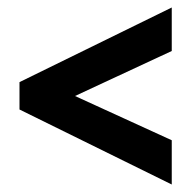

<svg xmlns="http://www.w3.org/2000/svg" viewBox="-20 -698 510 512"><path d="M438 -206 32 -406V-479L438 -678V-562L180 -442L438 -324Z"/></svg>

Font: Noto Sans Kannada UI ExtraCondensed
Style: Bold
Weight: 700
Width: 2
Designer: Jelle Bosma - Monotype Design Team
Foundry: Monotype Imaging Inc.
Version: Version 2.005; ttfautohint (v1.8.4.7-5d5b)